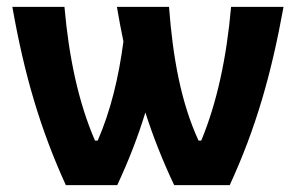

<svg xmlns="http://www.w3.org/2000/svg" viewBox="-20 -540 862 560"><path d="M807 -520H654C641 -372 613 -241 567 -130H559C508 -241 484 -372 473 -520H321C327 -485 333 -452 340 -419C326 -312 302 -215 265 -130H257C209 -241 181 -372 168 -520H16C51 -322 97 -165 172 0H322C355 -71 382 -140 404 -212C427 -140 455 -70 488 0H650C726 -165 771 -322 807 -520Z"/></svg>

Font: Fixel Text Bold
Style: Bold
Weight: 700
Width: 4
Designer: AlfaBravo + MacPaw
Foundry: Kyrylo Tkachov, Marchela Mozhyna, Serhii Makarenko, Maria Weinstein, Zakhar Kryvoshyya
Version: Version 1.211